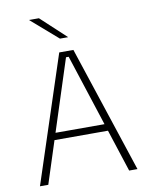

<svg xmlns="http://www.w3.org/2000/svg" viewBox="-90 -890 741 955"><g transform="rotate(-10 280.0 -412.0)"><path d="M75.5 0H33.5L243.5 -639H315L526 0H484L286 -609.5H272.5ZM426 -213.5H133V-248.5H426ZM300 -706.5 173.5 -824H124.5V-823L259 -706H300Z"/></g></svg>

Font: Anek Kannada ExtraLight
Style: Regular
Weight: 250
Version: Version 1.003